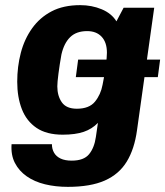

<svg xmlns="http://www.w3.org/2000/svg" viewBox="-20 -541 643 747"><path d="M275 -241 284 -309H603L594 -241ZM244 186Q196 186 155 176Q114 166 84 145Q54 124 38 93Q22 62 25 20H182Q182 39 190.5 53.5Q199 68 216 76Q233 84 259 84Q306 84 326.5 59Q347 34 353 -8L361 -63Q338 -39 305.5 -28Q273 -17 224 -17Q161 -17 122 -43.5Q83 -70 65 -116.5Q47 -163 47 -223Q47 -282 61 -335.5Q75 -389 105 -431Q135 -473 181 -497Q227 -521 292 -521Q337 -521 375.5 -505Q414 -489 433 -458L461 -511H580L513 -34Q503 39 473 88Q443 137 387.5 161.5Q332 186 244 186ZM279 -118Q327 -118 349.5 -145.5Q372 -173 379 -211Q387 -249 391.5 -284Q396 -319 396 -336Q396 -376 375.5 -398Q355 -420 319 -420Q277 -420 253 -396.5Q229 -373 219 -329Q212 -290 207.5 -255Q203 -220 203 -205Q203 -168 220.5 -143Q238 -118 279 -118Z"/></svg>

Font: Chivo Mono
Style: Bold Italic
Weight: 700
Italic angle: -8.05°
Monospace: yes
Version: Version 1.008